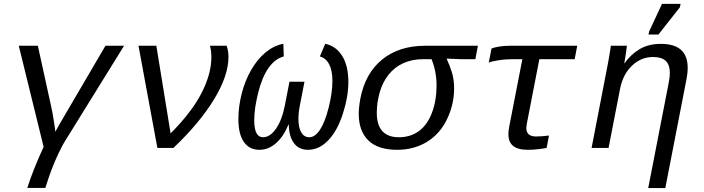

<svg xmlns="http://www.w3.org/2000/svg" viewBox="-20 -765 3641 993"><path d="M175.8 -528.3 246.1 -207.5Q252 -181.6 259 -136.2Q266.1 -90.8 266.1 -83.5Q269.5 -90.8 289.3 -125.2Q309.1 -159.7 525.4 -528.3H621.6L310.5 -25.9Q255.4 73.2 214.4 207H121.1Q151.9 110.8 205.6 -5.4L77.1 -528.3Z M877 0H793.9L696.3 -528.3H788.6L862.3 -75.2Q970.7 -183.6 1022 -283.2Q1073.2 -382.8 1073.2 -469.2Q1073.2 -501 1065.9 -528.3H1152.3Q1161.6 -501.5 1161.6 -470.7Q1161.6 -373.5 1086.9 -251Q1012.2 -128.4 877 0Z M1523.4 -150.4Q1523.4 -105.5 1538.1 -80.3Q1552.7 -55.2 1579.6 -55.2Q1609.4 -55.2 1635.3 -94.5Q1661.1 -133.8 1680.2 -210.2Q1699.2 -286.6 1699.2 -346.2Q1699.2 -399.4 1682.6 -431.9Q1666 -464.4 1634.3 -473.1L1662.1 -538.6Q1718.8 -526.4 1750.2 -475.1Q1781.7 -423.8 1781.7 -341.8Q1781.7 -265.1 1753.2 -176.5Q1724.6 -87.9 1677.5 -39.1Q1630.4 9.8 1573.2 9.8Q1525.9 9.8 1500.2 -24.7Q1474.6 -59.1 1473.6 -120.6H1471.7Q1447.8 -61 1408.7 -25.6Q1369.6 9.8 1321.3 9.8Q1269.5 9.8 1241.2 -31Q1212.9 -71.8 1212.9 -148.9Q1212.9 -214.8 1230.5 -282.5Q1248 -350.1 1279.8 -404.5Q1311.5 -459 1353.5 -493.9Q1395.5 -528.8 1445.3 -538.6L1447.8 -473.1Q1403.8 -461.9 1370.1 -415.5Q1336.4 -369.1 1315.7 -287.1Q1294.9 -205.1 1294.9 -142.6Q1294.9 -55.2 1340.3 -55.2Q1377.4 -55.2 1408.2 -100.6Q1439 -146 1453.1 -219.2L1477.1 -342.3H1554.7L1530.8 -219.2Q1523.4 -181.2 1523.4 -150.4Z M2034.2 9.8Q1934.6 9.8 1885 -38.8Q1835.4 -87.4 1835.4 -176.3Q1835.4 -209 1843.8 -255.9Q1869.1 -386.2 1956.5 -457.3Q2043.9 -528.3 2178.7 -528.3H2451.7L2438.5 -459H2362.8L2291 -461.9L2290.5 -460Q2305.2 -428.7 2316.9 -391.6Q2328.6 -354.5 2328.6 -307.1Q2328.6 -225.1 2292 -148.7Q2255.4 -72.3 2188 -31.2Q2120.6 9.8 2034.2 9.8ZM2237.8 -323.2Q2237.8 -395 2211.9 -459H2168.5Q2113.3 -459 2067.6 -439Q2022 -418.9 1990.2 -379.4Q1958.5 -339.8 1943.6 -286.6Q1928.7 -233.4 1928.7 -182.1Q1928.7 -55.2 2043 -55.2Q2103 -55.2 2146.7 -87.2Q2190.4 -119.1 2214.1 -182.1Q2237.8 -245.1 2237.8 -323.2Z M2634.3 -459Q2593.8 -459 2557.1 -453.1Q2520.5 -447.3 2507.8 -440.9L2522 -514.2Q2536.1 -520 2561.8 -524.2Q2587.4 -528.3 2613.8 -528.3H2965.3L2952.1 -459H2769.5L2704.6 -125L2702.1 -103Q2702.1 -59.1 2752.4 -59.1Q2780.3 -59.1 2819.3 -64L2807.1 0Q2794.9 2.9 2765.6 6.3Q2736.3 9.8 2710.9 9.8Q2658.2 9.8 2633.8 -10.3Q2609.4 -30.3 2609.4 -71.8Q2609.4 -88.9 2613.8 -110.8L2681.6 -459Z M3332.5 207.5 3439 -339.4Q3444.3 -367.7 3444.3 -387.2Q3444.3 -430.2 3423.1 -450.2Q3401.9 -470.2 3356.9 -470.2Q3296.4 -470.2 3249.3 -426Q3202.1 -381.8 3187 -306.2L3127.4 0H3039.6L3120.1 -415.5Q3123.5 -432.1 3126.7 -450.4Q3129.9 -468.8 3132.6 -485.1Q3135.3 -501.5 3137.2 -513.2Q3139.2 -524.9 3139.2 -528.3H3222.2Q3222.2 -525.4 3218 -495.4Q3213.9 -465.3 3208.5 -438H3210Q3243.2 -484.4 3288.6 -511.2Q3334 -538.1 3398.4 -538.1Q3536.6 -538.1 3536.6 -414.1Q3536.6 -386.2 3529.8 -352.1L3420.9 207.5ZM3334 -586.4 3337.4 -602.5 3403.8 -745.1H3500L3496.1 -727.1L3385.3 -586.4Z"/></svg>

Font: Liberation Mono
Style: Italic
Weight: 400
Italic angle: -12°
Monospace: yes
Designer: Steve Matteson
Foundry: Ascender Corporation
Version: Version 2.1.5